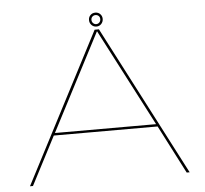

<svg xmlns="http://www.w3.org/2000/svg" viewBox="-53 -810 926 866"><g transform="rotate(-5 410.0 -377.0)"><path d="M48 0H61.5L175 -218.5H645L757.5 0H771L419.5 -678H400ZM181 -229.5 409.5 -669.5H410.5L639 -229.5ZM409.5 -691.5Q423 -691.5 431.8 -701Q440.5 -710.5 440.5 -723.5Q440.5 -736.5 431.8 -745.5Q423 -754.5 409.5 -754.5Q396 -754.5 387.2 -745.5Q378.5 -736.5 378.5 -723.5Q378.5 -710 387.5 -700.8Q396.5 -691.5 409.5 -691.5ZM409.5 -702.5Q401.5 -702.5 395.5 -708.5Q389.5 -714.5 389.5 -723.5Q389.5 -732.5 395.5 -738Q401.5 -743.5 409.5 -743.5Q418 -743.5 423.8 -738Q429.5 -732.5 429.5 -723.5Q429.5 -714.5 423.8 -708.5Q418 -702.5 409.5 -702.5Z"/></g></svg>

Font: Anybody Expanded Thin
Style: Regular
Weight: 250
Width: 7
Version: Version 1.113;gftools[0.9.25]